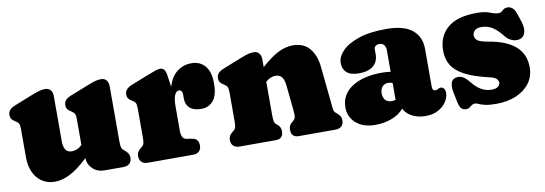

<svg xmlns="http://www.w3.org/2000/svg" viewBox="-45 -742 2885 1017"><g transform="rotate(-10 1398.0 -233.5)"><path d="M56 -141V-292.5Q56 -313.5 51.5 -321.8Q47 -330 38 -335L32 -339Q20.5 -346 14.5 -354.2Q8.5 -362.5 8.5 -376Q8.5 -391 17.5 -402Q26.5 -413 48 -421.5L146 -460.5Q171.5 -470.5 187 -474.8Q202.5 -479 218.5 -479Q237 -479 247.2 -466.8Q257.5 -454.5 257.5 -435.5V-190.5Q257.5 -129.5 301 -129.5Q315 -129.5 328.5 -134.8Q342 -140 355.5 -152.5L356.5 -153.5V-292.5Q356.5 -313.5 352 -321.8Q347.5 -330 338.5 -335L333 -339Q321 -346 315 -354.2Q309 -362.5 309 -376Q309 -391 318 -402Q327 -413 348.5 -421.5L447 -460.5Q472.5 -470.5 488 -474.8Q503.5 -479 519 -479Q537.5 -479 547.8 -466.8Q558 -454.5 558 -435.5V-138Q558 -113 561.2 -103.8Q564.5 -94.5 571 -89.5L577 -84.5Q588 -76 594.2 -66.2Q600.5 -56.5 600.5 -42Q600.5 -22 588.5 -11Q576.5 0 556 0H452.5Q416 0 391.2 -23.5Q366.5 -47 365 -81.5Q309.5 -29 266.8 -7.8Q224 13.5 186.5 13.5Q127 13.5 91.5 -28.5Q56 -70.5 56 -141Z M870.5 -429.5 878 -375Q895 -428.5 928.2 -453.8Q961.5 -479 1004.5 -479Q1051 -479 1078 -447.2Q1105 -415.5 1105 -353Q1105 -290 1080.5 -260.8Q1056 -231.5 1016.5 -231.5Q975 -231.5 954.2 -250.2Q933.5 -269 933.5 -301.5V-322.5Q933.5 -348.5 914 -348.5Q900.5 -348.5 891.8 -328.5Q883 -308.5 883 -268.5V-138Q883 -93.5 909 -89.5L940 -84.5Q958.5 -82 966.5 -70.2Q974.5 -58.5 974.5 -42Q974.5 -22.5 962.8 -11.2Q951 0 929.5 0H686.5Q666 0 654 -11Q642 -22 642 -42Q642 -56.5 648 -66.2Q654 -76 665.5 -84.5L671.5 -89.5Q678 -94.5 681 -103.8Q684 -113 684 -138V-292.5Q684 -313.5 679.5 -321.8Q675 -330 666 -335L660 -339Q648.5 -346 642.5 -354.2Q636.5 -362.5 636.5 -376Q636.5 -405.5 676 -421.5L776.5 -461Q797.5 -469.5 812 -474.2Q826.5 -479 837 -479Q850.5 -479 858.8 -468.5Q867 -458 870.5 -429.5Z M1379 -435.5V-392Q1431.5 -439.5 1471.8 -459.2Q1512 -479 1549 -479Q1609.5 -479 1641 -440.2Q1672.5 -401.5 1678.5 -336L1698.5 -138Q1700.5 -113 1702.8 -103.8Q1705 -94.5 1711 -89.5L1717 -84.5Q1728 -75.5 1734.2 -66Q1740.5 -56.5 1740.5 -42Q1740.5 -22 1728.8 -11Q1717 0 1696 0H1498Q1458.5 0 1458.5 -42Q1458.5 -65 1476.5 -78.5L1483.5 -84.5Q1490.5 -89.5 1494 -99.5Q1497.5 -109.5 1495 -135.5L1481 -274.5Q1478 -305 1466.8 -320.5Q1455.5 -336 1432 -336Q1419 -336 1405.8 -330.8Q1392.5 -325.5 1379 -313.5V-138Q1379 -110.5 1381.5 -100Q1384 -89.5 1390.5 -84.5L1398 -78.5Q1415.5 -64.5 1415.5 -42Q1415.5 0 1375.5 0H1180Q1159.5 0 1147.5 -11Q1135.5 -22 1135.5 -42Q1135.5 -56.5 1141.5 -66.2Q1147.5 -76 1159 -84.5L1165 -89.5Q1171.5 -94.5 1174.5 -103.8Q1177.5 -113 1177.5 -138V-292.5Q1177.5 -313.5 1173 -321.8Q1168.5 -330 1159.5 -335L1153.5 -339Q1142 -346 1136 -354.2Q1130 -362.5 1130 -376Q1130 -391 1139 -402Q1148 -413 1169.5 -421.5L1267.5 -460.5Q1293 -470.5 1308.5 -474.8Q1324 -479 1340 -479Q1358.5 -479 1368.8 -466.8Q1379 -454.5 1379 -435.5Z M1768 -106Q1768 -175 1828 -214.8Q1888 -254.5 1990 -254.5Q2016.5 -254.5 2037 -251V-367Q2037 -385 2028.2 -395.8Q2019.5 -406.5 2003.5 -406.5Q1992 -406.5 1983.5 -400.8Q1975 -395 1975 -385V-357.5Q1975 -316 1948 -294Q1921 -272 1871.5 -272Q1826.5 -272 1805.5 -290.8Q1784.5 -309.5 1784.5 -342.5Q1784.5 -375.5 1814 -406.5Q1843.5 -437.5 1902.8 -458Q1962 -478.5 2051.5 -478.5Q2147.5 -478.5 2192.5 -441.2Q2237.5 -404 2237.5 -339V-132.5Q2237.5 -125.5 2241.2 -119.5Q2245 -113.5 2254.5 -113.5Q2260 -113.5 2263.2 -115Q2266.5 -116.5 2269.5 -118.5Q2272 -120 2275 -121.2Q2278 -122.5 2282 -122.5Q2294 -122.5 2300.5 -113.2Q2307 -104 2307 -91Q2307 -66.5 2291.5 -42.8Q2276 -19 2247.5 -3.5Q2219 12 2180 12Q2138.5 12 2107.2 -4.5Q2076 -21 2063 -48.5Q2040 -19.5 1998.5 -3.8Q1957 12 1910.5 12Q1844.5 12 1806.2 -21.5Q1768 -55 1768 -106ZM1970 -146.5Q1970 -123.5 1982.2 -110.2Q1994.5 -97 2016 -97Q2027 -97 2037 -100.5V-191Q2026.5 -195.5 2013 -195.5Q1993.5 -195.5 1981.8 -182Q1970 -168.5 1970 -146.5Z M2546.5 -65Q2571.5 -65 2582.5 -74Q2593.5 -83 2593.5 -95.5Q2593.5 -106.5 2583.8 -116Q2574 -125.5 2549 -131Q2466 -150 2418.2 -175.2Q2370.5 -200.5 2350.2 -234Q2330 -267.5 2330 -312.5Q2330 -388.5 2381.5 -433.8Q2433 -479 2540 -479Q2583.5 -479 2609.8 -468.2Q2636 -457.5 2652.5 -457.5Q2668 -457.5 2678 -468.5Q2688 -479.5 2705 -479.5Q2719.5 -479.5 2731.2 -469.8Q2743 -460 2751.5 -435L2765.5 -392.5Q2776.5 -358.5 2770.5 -335Q2764.5 -311.5 2745 -304Q2724.5 -296.5 2702.5 -304Q2680.5 -311.5 2664 -332Q2638.5 -365 2612 -383Q2585.5 -401 2551 -401Q2527 -401 2515.2 -390.2Q2503.5 -379.5 2503.5 -364Q2503.5 -347.5 2517.2 -336.8Q2531 -326 2571.5 -319Q2766.5 -288 2766.5 -147.5Q2766.5 -98.5 2739.8 -62.2Q2713 -26 2666 -6.2Q2619 13.5 2558 13.5Q2521 13.5 2499.2 8.2Q2477.5 3 2466 -2.5Q2454.5 -8 2448.5 -8Q2434 -8 2422.8 2.8Q2411.5 13.5 2395.5 13.5Q2382 13.5 2372.2 4.2Q2362.5 -5 2357.5 -28.5L2346 -83.5Q2340 -113 2344.8 -134Q2349.5 -155 2371 -160.5Q2407.5 -170 2442.5 -125Q2488.5 -65 2546.5 -65Z"/></g></svg>

Font: Fraunces 72pt S100 Black
Style: Regular
Weight: 900
Version: Version 1.000; ttfautohint (v1.8.3)